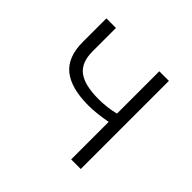

<svg xmlns="http://www.w3.org/2000/svg" viewBox="-136 -677 821 821"><g transform="rotate(45 274.0 -266.5)"><path d="M391 0V-227Q328 -215 280 -215Q175 -215 123 -257Q71 -299 71 -391V-533H129V-391Q129 -324 168 -294.5Q207 -265 291 -265Q342 -265 391 -277V-533H449V0Z"/></g></svg>

Font: Noto Sans Korean Light
Style: Regular
Weight: 300
Designer: Ryoko NISHIZUKA  (kana & ideographs); Paul D. Hunt (Latin, Greek & Cyrillic); Wenlong ZHANG  (bopomofo); Sandoll Communi
Foundry: Adobe Systems Incorporated
Version: Version 1.000;PS 1;hotconv 1.0.78;makeotf.lib2.5.61930